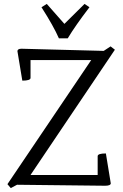

<svg xmlns="http://www.w3.org/2000/svg" viewBox="-20 -949 631 981"><path d="M479 -55V-151Q479 -165 521 -165L546 -12Q545 0 517 0L67 -5L35 12L18 -8L446 -642H136V-551Q136 -537 94 -537L69 -688Q70 -700 90 -700Q96 -700 510 -689L545 -712L567 -695L136 -55ZM309 -827 412 -929 437 -912Q365 -818 326 -753H281Q254 -815 192 -912L219 -929Z"/></svg>

Font: Mate
Style: Regular
Weight: 400
Designer: Eduardo Rodriguez Tunni
Foundry: Eduardo Rodriguez Tunni
Version: Version 1.002